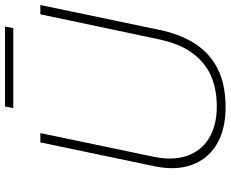

<svg xmlns="http://www.w3.org/2000/svg" viewBox="-97 -813 920 766"><g transform="rotate(-90 363.0 -430.0)"><path d="M318 10Q229 10 170 -25.5Q111 -61 88 -125.5Q65 -190 83 -275L178 -729H215L120 -274Q105 -200 124.5 -143.5Q144 -87 195 -56Q246 -25 322 -25Q388 -25 441.5 -47.5Q495 -70 533.5 -121.5Q572 -173 590 -260L689 -729H726L627 -255Q610 -172 572 -112.5Q534 -53 471.5 -21.5Q409 10 318 10ZM315 -837 321 -870H640L634 -837Z"/></g></svg>

Font: Mona Sans
Style: Italic
Weight: 200
Italic angle: -11.6951°
Designer: Deni Anggara
Foundry: GitHub
Version: Version 2.000